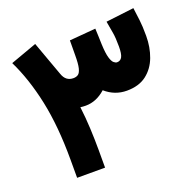

<svg xmlns="http://www.w3.org/2000/svg" viewBox="-119 -790 927 914"><g transform="rotate(-20 344.5 -333.5)"><path d="M120.6 -91.8Q120.6 -261.2 93.3 -390.1Q65.9 -519 17.1 -618.7L150.9 -667Q166.5 -623 182.6 -579.3Q198.7 -535.6 214.4 -491.7Q228.5 -451.7 266.6 -451.7Q281.2 -451.7 291 -458.5Q300.8 -465.3 306.2 -486.8Q311.5 -508.3 311.5 -552.2Q311.5 -571.3 311.8 -589.4Q312 -607.4 312 -626.5L444.8 -637.7Q445.8 -617.2 446.5 -597.4Q447.3 -577.6 447.8 -556.6Q449.7 -511.2 456.3 -488.8Q462.9 -466.3 471.7 -459Q480.5 -451.7 487.8 -451.7Q504.9 -451.7 513.2 -466.8Q521.5 -481.9 521.5 -519.5Q521.5 -564.9 516.6 -591.6Q511.7 -618.2 506.3 -650.4L648.4 -667.5Q652.8 -633.3 656.7 -603Q660.6 -572.8 660.6 -522.5Q660.6 -465.3 642.3 -416.5Q624 -367.7 585.4 -338.1Q546.9 -308.6 485.8 -308.6Q424.8 -308.6 377.4 -350.1Q331.1 -308.6 277.3 -308.6Q271 -308.6 263.7 -309.1Q256.3 -309.6 250 -310.5Q256.8 -255.9 259.5 -199.2Q262.2 -142.6 262.2 -90.3V0H120.6Z"/></g></svg>

Font: Vazir Black FD-WOL
Style: Black-FD-WOL
Weight: 900
Designer: Saber Rastikerdar
Foundry: Saber Rastikerdar
Version: Version 30.0.0